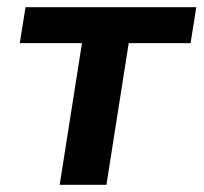

<svg xmlns="http://www.w3.org/2000/svg" viewBox="-20 -514 566 534"><path d="M146 0 208 -394H35L51 -494H526L510 -394H338L276 0Z"/></svg>

Font: Nunito Sans 10pt
Style: Bold Italic
Weight: 700
Italic angle: -9°
Designer: Vernon Adams
Foundry: Vernon Adams
Version: Version 3.101;gftools[0.9.27]